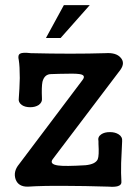

<svg xmlns="http://www.w3.org/2000/svg" viewBox="-20 -731 540 753"><path d="M302.7 -416 54.7 -86.9Q31.2 -58.6 41 -28.3Q51.8 2 89.8 1Q148.4 -2.9 239.3 -2Q306.6 -2 406.2 1Q429.7 2.9 442.4 -1Q458 -5.9 456.1 -20.5Q454.1 -48.8 455.1 -91.8Q456.1 -125 459 -176.8Q460.9 -194.3 445.3 -204.1Q431.6 -212.9 411.1 -212.9Q389.6 -212.9 377 -204.1Q362.3 -194.3 366.2 -176.8V-167Q369.1 -120.1 363.3 -106.4Q354.5 -86.9 315.4 -83Q234.4 -78.1 208 -82Q172.9 -86.9 186.5 -106.4L452.1 -457Q471.7 -484.4 453.1 -504.9Q435.5 -525.4 393.6 -522.5Q329.1 -520.5 255.9 -520.5Q181.6 -520.5 100.6 -522.5Q68.4 -526.4 58.6 -520.5Q48.8 -514.6 53.7 -495.1Q57.6 -471.7 57.6 -424.8Q56.6 -381.8 53.7 -345.7Q50.8 -330.1 65.4 -319.3Q78.1 -310.5 98.6 -310.5Q118.2 -310.5 131.8 -319.3Q146.5 -330.1 144.5 -345.7Q142.6 -390.6 146.5 -410.2Q154.3 -440.4 180.7 -440.4L211.9 -441.4Q274.4 -443.4 292 -440.4Q319.3 -436.5 302.7 -416ZM332 -710.9H230.5L160.2 -582H217.8Z"/></svg>

Font: GungsuhChe
Style: Regular
Weight: 400
Monospace: yes
Version: Version 2.21